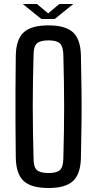

<svg xmlns="http://www.w3.org/2000/svg" viewBox="-20 -934 484 961"><path d="M223 7Q137 7 99 -27.5Q61 -62 59 -143Q58 -240 57.5 -321Q57 -402 57.5 -482.5Q58 -563 59 -657Q61 -738 99 -772.5Q137 -807 223 -807Q307 -807 345 -772.5Q383 -738 385 -657Q387 -562 388 -482Q389 -402 388 -321Q387 -240 385 -143Q383 -62 345 -27.5Q307 7 223 7ZM223 -68Q264 -68 280 -83Q296 -98 297 -139Q299 -213 300 -276.5Q301 -340 301 -400Q301 -460 300 -523Q299 -586 297 -661Q296 -701 280 -716.5Q264 -732 223 -732Q181 -732 164.5 -716.5Q148 -701 148 -661Q146 -588 145 -525Q144 -462 144 -402.5Q144 -343 145 -279Q146 -215 148 -139Q148 -98 164.5 -83Q181 -68 223 -68ZM94 -914H165L221 -867L277 -914H347L254 -839H187Z"/></svg>

Font: Big Shoulders Text Medium
Style: Regular
Weight: 500
Designer: Patric King
Foundry: XO Type Co
Version: Version 1.000; ttfautohint (v1.8.2)